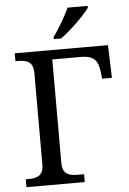

<svg xmlns="http://www.w3.org/2000/svg" viewBox="-61 -975 683 1020"><g transform="rotate(-5 280.5 -465.5)"><path d="M349.1 0V-42H315.9C272.5 -42 233.9 -49.8 233.9 -109.9V-664.1H384.8C461.4 -664.1 478 -631.3 484.9 -574.2L488.8 -539.1H541L535.2 -713.9H38.1V-671.9H50.8C97.2 -671.9 132.8 -662.1 132.8 -600.1V-113.8C132.8 -51.8 97.2 -42 50.8 -42H38.1V0ZM252 -771H290C341.8 -806.6 419.4 -883.8 445.8 -920.9V-931.2H338.9C318.4 -887.7 282.2 -822.3 252 -784.2Z"/></g></svg>

Font: The Erased English
Style: Regular
Weight: 400
Designer: Monotype Design team + ligartures altered by 180 Amsterdam
Foundry: Monotype Imaging Inc.
Version: Version 1.030;Glyphs 3.1.2 (3151)